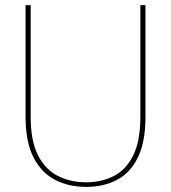

<svg xmlns="http://www.w3.org/2000/svg" viewBox="-20 -724 669 751"><path d="M80 -267V-704H100V-267Q100 -173 128.5 -117Q157 -61 206 -36Q255 -11 317 -11Q378 -11 426 -36Q474 -61 501.5 -117Q529 -173 529 -267V-704H549V-267Q549 -170 520 -109.5Q491 -49 438.5 -21Q386 7 317 7Q248 7 194.5 -21Q141 -49 110.5 -109.5Q80 -170 80 -267Z"/></svg>

Font: Poppins Devanagari Thin
Style: Regular
Weight: 100
Designer: Ninad Kale (Devanagari), Jonny Pinhorn (Latin)
Foundry: Indian Type Foundry
Version: 4.005